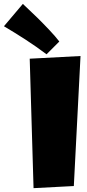

<svg xmlns="http://www.w3.org/2000/svg" viewBox="-132 -974 446 982"><path d="M279.8 -687.5 245.6 -22.5 39.6 -11.7 20 -673.8ZM106 -696.3Q52.2 -736.8 -1.5 -771.5Q-55.2 -806.2 -111.8 -839.8L-15.1 -954.1Q23.9 -917.5 59.6 -882.8Q74.7 -867.7 90.6 -851.6Q106.4 -835.4 121.3 -819.6Q136.2 -803.7 149.2 -788.8Q162.1 -773.9 171.4 -761.7Z"/></svg>

Font: Luckiest Guy
Style: Regular
Weight: 400
Designer: Astigmatic (AOETI)
Foundry: Astigmatic (AOETI)
Version: Version 1.000